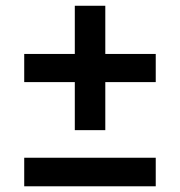

<svg xmlns="http://www.w3.org/2000/svg" viewBox="-20 -653 630 673"><path d="M64.9 0V-100.1H525.9V0ZM64.9 -365.2V-463.9H242.2V-632.8H349.1V-463.9H525.9V-365.2H349.1V-196.8H242.2V-365.2Z"/></svg>

Font: Montserrat SemiBold
Style: Regular
Weight: 600
Designer: Julieta Ulanovsky
Foundry: Julieta Ulanovsky
Version: Version 7.200